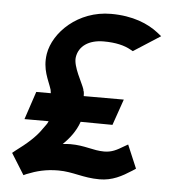

<svg xmlns="http://www.w3.org/2000/svg" viewBox="-47 -633 613 697"><g transform="rotate(5 259.0 -284.5)"><path d="M16 -56 64 21 75 16C110 2 144 -7 189 -7C243 -7 279 12 340 12C387 12 421 -7 457 -30L469 -38L433 -123L419 -115C394 -100 376 -90 348 -90C307 -90 278 -106 224 -106C215 -106 205 -105 196 -104C219 -126 242 -155 254 -190L370 -189L403 -284H257C257 -288 257 -302 253 -306L254 -307C246 -332 211 -388 216 -422C222 -463 258 -488 312 -488C356 -488 388 -480 411 -467L420 -462L518 -525L503 -537C466 -566 410 -590 330 -590C210 -590 123 -504 110 -425C101 -367 124 -332 135 -297C136 -294 136 -289 137 -284H84L50 -182H138C134 -171 128 -166 120 -154C98 -121 66 -94 27 -65Z"/></g></svg>

Font: Charger Sport
Style: BlkExtObl
Weight: 900
Designer: Jasper
Foundry: Cannot Into Space Fonts
Version: Version 1.1